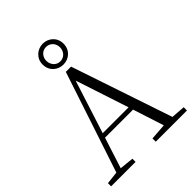

<svg xmlns="http://www.w3.org/2000/svg" viewBox="-266 -1105 1244 1244"><g transform="rotate(-45 356.0 -483.5)"><path d="M351 -776C402 -776 447 -813 447 -872C447 -930 402 -967 351 -967C301 -967 255 -929 255 -872C255 -812 301 -776 351 -776ZM351 -805C314 -805 289 -836 289 -872C289 -906 314 -937 351 -937C389 -937 414 -906 414 -872C414 -836 389 -805 351 -805ZM333 -647 453 -282H216ZM420 0H706V-30L610 -37L376 -732H328L98 -39L11 -29V0H235V-29L138 -39L206 -251H463L532 -38L420 -30Z"/></g></svg>

Font: Noto Serif KR Light
Style: Regular
Weight: 300
Designer: Ryoko NISHIZUKA 西塚涼子 (kana & ideographs); Frank Grießhammer (Latin, Greek & Cyrillic); Wenlong ZHANG 张文龙 (bopomofo); San
Foundry: Adobe
Version: Version 2.001;hotconv 1.1.0;makeotfexe 2.6.0